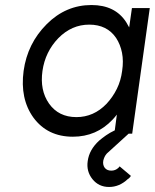

<svg xmlns="http://www.w3.org/2000/svg" viewBox="-20 -532 616 764"><path d="M501 168 456 130Q455 131 454 132.5Q453 134 451 136Q439 147 423 147Q406 147 397 136Q388 124 391 107Q393 99 396 92.5Q399 86 405 79L506 -13H436Q417 -4 402 6.5Q387 17 374 28Q335 64 329 109Q323 150 348 181Q373 212 414 212Q455 212 488 181Q493 178 495.5 175Q498 172 501 168ZM505 -500 494 -423Q491 -428 488 -433.5Q485 -439 482 -444Q438 -512 344 -512Q242 -512 166 -436Q89 -359 74 -250Q59 -139 113 -64Q169 12 270 12Q364 12 428 -56Q432 -60 436.5 -65.5Q441 -71 445 -76L435 0H506L576 -500ZM335 -434Q406 -434 442 -381Q459 -355 465.5 -322Q472 -289 466 -250Q461 -211 445 -178.5Q429 -146 404 -119Q353 -66 284 -66Q213 -66 175 -120Q138 -173 149 -250Q160 -326 212 -380Q265 -434 335 -434Z"/></svg>

Font: Unageo
Style: Regular-Italic
Weight: 400
Designer: Richard Sepsi
Foundry: Richard Sepsi
Version: Version 2.000